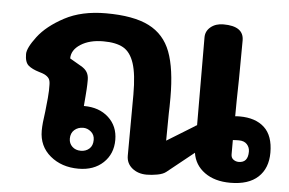

<svg xmlns="http://www.w3.org/2000/svg" viewBox="-46 -653 1090 723"><g transform="rotate(5 499.5 -291.5)"><path d="M989 -120Q989 -61 953 -27.5Q917 6 848 6Q789 6 751 -21.5Q713 -49 706 -95L605 -14Q594 -5 572.5 -1Q551 3 532 3Q499 3 477 -15Q455 -33 455 -62L456 -293Q456 -370 442.5 -411Q429 -452 401.5 -467.5Q374 -483 326 -483Q274 -483 240.5 -461.5Q207 -440 207 -408L250 -383Q266 -374 273 -362Q280 -350 280 -333Q280 -314 279 -298.5Q278 -283 277 -271L274 -234H275Q332 -234 367.5 -201.5Q403 -169 403 -117Q403 -64 367.5 -30.5Q332 3 274 3Q210 3 167 -33Q124 -69 124 -128Q124 -154 131 -201Q138 -264 138 -280Q138 -285 138 -301.5Q138 -318 132.5 -326Q127 -334 115 -340Q109 -343 95 -347Q68 -355 54 -367Q40 -379 40 -410Q40 -433 73 -476.5Q106 -520 170.5 -554.5Q235 -589 327 -589Q431 -589 489.5 -559.5Q548 -530 572 -466.5Q596 -403 596 -294Q596 -256 595 -235L594 -131L698 -195Q699 -196 700.5 -197Q702 -198 705 -199L704 -531Q704 -555 723 -570.5Q742 -586 771 -586Q848 -586 848 -532L847 -386Q845 -296 845 -245Q851 -246 862 -246Q922 -246 955.5 -215Q989 -184 989 -120ZM908 -117Q908 -133 897.5 -144.5Q887 -156 867 -156Q852 -156 844 -155V-101Q844 -88 853 -81.5Q862 -75 873 -75Q908 -75 908 -117ZM232 -107Q232 -89 244.5 -77Q257 -65 277 -65Q296 -65 309 -76.5Q322 -88 322 -110Q322 -129 308.5 -140.5Q295 -152 279 -152Q259 -152 245.5 -140Q232 -128 232 -107Z"/></g></svg>

Font: Mali
Style: Bold
Weight: 700
Designer: Kitiyaporn Chalermlarp | Katatrad Aksorn Co.,Ltd.
Foundry: Cadson Demak Co.,Ltd.
Version: Version 1.000; ttfautohint (v1.6)